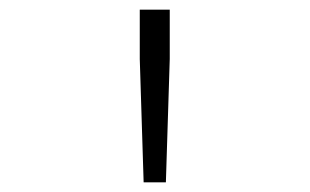

<svg xmlns="http://www.w3.org/2000/svg" viewBox="-20 -730 640 397"><path d="M277 -353 269 -608V-710H331V-608L323 -353Z"/></svg>

Font: Geist Mono ExtraLight
Style: Regular
Weight: 200
Monospace: yes
Designer: Basement.studio, Andrés Briganti, Mateo Zaragoza
Foundry: Basement.studio, Vercel, Andrés Briganti, Guido Ferreyra, Mateo Zaragoza
Version: Version 1.500; ttfautohint (v1.8.4.7-5d5b)